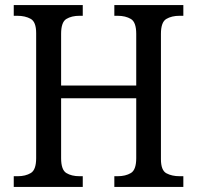

<svg xmlns="http://www.w3.org/2000/svg" viewBox="-20 -734 774 754"><path d="M34 0V-42H50Q80 -42 101 -54.5Q122 -67 122 -113V-604Q122 -648 100.5 -660Q79 -672 48 -672H34V-714H305V-672H292Q261 -672 240.5 -659.5Q220 -647 220 -601V-398H515V-601Q515 -647 494 -659.5Q473 -672 442 -672H429V-714H700V-672H685Q654 -672 633 -659.5Q612 -647 612 -601V-109Q612 -65 633.5 -53.5Q655 -42 685 -42H700V0H429V-42H442Q473 -42 494 -54.5Q515 -67 515 -113V-348H220V-113Q220 -67 240.5 -54.5Q261 -42 292 -42H305V0Z"/></svg>

Font: Noto Serif Myanmar SemCond
Style: Regular
Weight: 400
Width: 4
Designer: Ben Mitchell and the Monotype Design Team
Foundry: Monotype Imaging Inc.
Version: Version 2.106; ttfautohint (v1.8.4.7-5d5b)